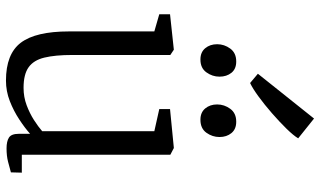

<svg xmlns="http://www.w3.org/2000/svg" viewBox="-240 -848 1099 660"><g transform="rotate(90 310.0 -518.5)"><path d="M490.5 9Q466.5 9 453.5 0.8Q440.5 -7.5 440.5 -33V-72Q420.5 -54 391.2 -34.8Q362 -15.5 328 -2.2Q294 11 257.5 11Q166 11 127.2 -40.2Q88.5 -91.5 88.5 -205.5V-499L29.5 -516V-553L150.5 -566H151.5L169.5 -554V-217Q169.5 -158 178.5 -121Q187.5 -84 211.8 -66.8Q236 -49.5 282.5 -49.5Q314 -49.5 342 -60Q370 -70.5 393 -85.2Q416 -100 431.5 -113.5V-499L355.5 -516V-553L488 -566H489.5L512.5 -554V-43.5H574L573 -6Q556.5 -1.5 536.5 3.8Q516.5 9 490.5 9ZM184.5 -657.5Q160 -657.5 146.2 -674Q132.5 -690.5 132.5 -715Q132.5 -739.5 147.5 -760Q162.5 -780.5 191.5 -780.5H192.5Q217.5 -780.5 230.8 -764Q244 -747.5 244 -723Q244 -698.5 229.2 -678Q214.5 -657.5 185.5 -657.5ZM391.5 -657.5Q367 -657.5 353.2 -674Q339.5 -690.5 339.5 -715Q339.5 -739.5 354.5 -760Q369.5 -780.5 398.5 -780.5H399.5Q424.5 -780.5 438 -764Q451.5 -747.5 451.5 -723Q451.5 -698.5 436.8 -678Q422 -657.5 392.5 -657.5ZM265.5 -828.5 234 -855 388 -1048 456 -993.5Q446.5 -977.5 422.8 -953.2Q399 -929 369.5 -903.2Q340 -877.5 312.2 -857.2Q284.5 -837 266.5 -828.5Z"/></g></svg>

Font: Merriweather 20pt Light
Style: Regular
Weight: 300
Version: Version 2.100